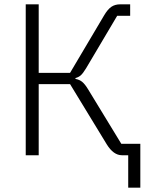

<svg xmlns="http://www.w3.org/2000/svg" viewBox="-20 -718 693 888"><path d="M573 150V0H544Q505 0 474 -50L304 -329H159V0H99V-698H159V-381H304L461 -646Q478 -675 495 -686.5Q512 -698 536 -698H582V-645H522L378 -402Q364 -379 354 -370Q344 -361 329 -357V-353Q347 -350 360 -339.5Q373 -329 388 -304L541 -53H629V150Z"/></svg>

Font: IBM Plex Sans Light
Style: Regular
Weight: 300
Designer: Mike Abbink, Paul van der Laan, Pieter van Rosmalen
Foundry: Bold Monday
Version: Version 3.0